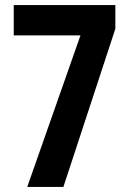

<svg xmlns="http://www.w3.org/2000/svg" viewBox="-20 -734 509 754"><path d="M87 0 296 -595H34V-714H433V-621L229 0Z"/></svg>

Font: Noto Sans Thai ExtCond
Style: Bold
Weight: 700
Width: 2
Designer: Monotype Design Team
Foundry: Monotype Imaging Inc.
Version: Version 2.002; ttfautohint (v1.8.4.7-5d5b)